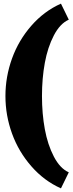

<svg xmlns="http://www.w3.org/2000/svg" viewBox="-20 -786 400 1052"><path d="M314 -766.1 356.9 -678.2Q309.1 -657.2 275.1 -592Q241.2 -526.9 225.6 -441.7Q210 -356.4 210 -259.8Q210 -163.1 225.6 -78.1Q241.2 6.8 275.1 72Q309.1 137.2 356.9 158.2L314 246.1Q221.7 205.1 151.9 125.2Q82 45.4 45.9 -54.2Q9.8 -153.8 9.8 -259.8Q9.8 -365.7 45.9 -465.6Q82 -565.4 151.9 -645.3Q221.7 -725.1 314 -766.1Z"/></svg>

Font: Zantroke
Style: Regular
Weight: 500
Foundry: gluk
Version: Version 0.36